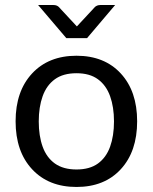

<svg xmlns="http://www.w3.org/2000/svg" viewBox="-20 -736 607 763"><path d="M284 7Q173 7 107.5 -63.5Q42 -134 42 -254Q42 -373.5 107.5 -444Q173 -514.5 284 -514.5Q395 -514.5 460 -444Q525 -373.5 525 -254Q525 -134 460 -63.5Q395 7 284 7ZM284 -62.5Q336.5 -62.5 369.2 -86.2Q402 -110 417.5 -153Q433 -196 433 -253.5Q433 -310.5 417.5 -353.8Q402 -397 369.2 -421Q336.5 -445 284 -445Q231 -445 198 -421Q165 -397 149.5 -353.8Q134 -310.5 134 -253.5Q134 -196 149.5 -153Q165 -110 198.2 -86.2Q231.5 -62.5 284 -62.5ZM326 -584.5H243.5L131.5 -716H193Q205 -716 213 -709L285.5 -631L358 -709Q367 -716 378 -716H437.5Z"/></svg>

Font: Verano Sans
Style: Regular
Weight: 400
Designer: Lukasz Dziedzic with Adam Twardoch and Botio Nikoltchev
Foundry: tyPoland Lukasz Dziedzic
Version: Version 3.001;December 28, 2019;FontCreator 12.0.0.2547 64-b